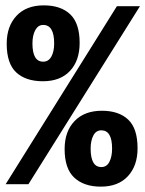

<svg xmlns="http://www.w3.org/2000/svg" viewBox="-20 -710 542 716"><path d="M502 -687 86 -23H1L416 -687ZM277 -550Q277 -484 241 -445.5Q205 -407 140 -407Q76 -407 40.5 -440Q5 -473 5 -547Q5 -612 41.5 -651Q78 -690 143 -690Q207 -690 242 -656.5Q277 -623 277 -550ZM182 -548Q182 -617 141 -617Q122 -617 111.5 -597.5Q101 -578 101 -548Q101 -480 141 -480Q161 -480 171.5 -499Q182 -518 182 -548ZM493 -157Q493 -92 457 -53Q421 -14 356 -14Q293 -14 257 -47.5Q221 -81 221 -154Q221 -220 258 -258.5Q295 -297 360 -297Q423 -297 458 -264Q493 -231 493 -157ZM398 -156Q398 -224 358 -224Q338 -224 328 -204.5Q318 -185 318 -156Q318 -87 358 -87Q378 -87 388 -106.5Q398 -126 398 -156Z"/></svg>

Font: D2Coding ligature
Style: Bold
Weight: 700
Monospace: yes
Designer: Yong-Rak Park; Jeong-Hwan Yoon; Sang-Min Lee;
Foundry: NHN Corporation
Version: Version 1.3.2; Build 20180524